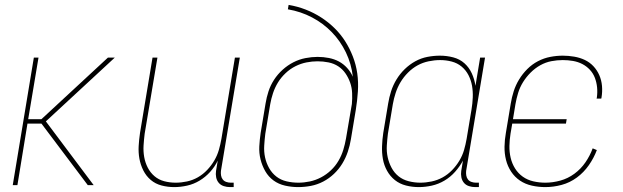

<svg xmlns="http://www.w3.org/2000/svg" viewBox="-20 -755 2540 783"><path d="M32 0 118 -520H137L95 -269H149L420 -520H448L167 -260L362 0H338L149 -251H92L51 0Z M691 8Q664 8 639 1.5Q614 -5 595 -21Q576 -37 564.5 -60Q553 -83 548.5 -108Q544 -133 545.5 -159.5Q547 -186 551 -213L602 -520H622L570 -210Q567 -186 565.5 -162Q564 -138 568 -115Q572 -92 582.5 -71.5Q593 -51 610 -36.5Q627 -22 649.5 -16Q672 -10 697 -10Q719 -10 742.5 -15Q766 -20 787 -32Q808 -44 825 -62Q842 -80 854 -100.5Q866 -121 872.5 -143.5Q879 -166 883 -189L938 -520H958L881 -58Q880 -49 881.5 -39.5Q883 -30 888.5 -23Q894 -16 903 -13Q912 -10 921 -10H933V8H918Q905 8 892.5 4Q880 0 872 -9.5Q864 -19 861.5 -32Q859 -45 861 -58L868 -100Q856 -75 837 -54Q818 -33 794 -18.5Q770 -4 743 2Q716 8 691 8Z M1196 8Q1169 8 1142.5 2Q1116 -4 1095.5 -19Q1075 -34 1062 -56.5Q1049 -79 1042.5 -105Q1036 -131 1037.5 -158.5Q1039 -186 1043 -213L1063 -333Q1067 -358 1075 -382.5Q1083 -407 1097.5 -429.5Q1112 -452 1132.5 -470.5Q1153 -489 1176.5 -501Q1200 -513 1225.5 -518Q1251 -523 1275 -523Q1299 -523 1321.5 -518.5Q1344 -514 1362.5 -504Q1381 -494 1395.5 -478Q1410 -462 1419 -442Q1413 -495 1390.5 -541.5Q1368 -588 1333 -624Q1298 -660 1252.5 -684Q1207 -708 1154 -717L1157 -735Q1193 -729 1226.5 -716Q1260 -703 1289.5 -684Q1319 -665 1344 -640.5Q1369 -616 1387.5 -587Q1406 -558 1419 -524.5Q1432 -491 1437 -455.5Q1442 -420 1439.5 -382Q1437 -344 1431 -307L1411 -187Q1407 -162 1398.5 -136.5Q1390 -111 1376 -88Q1362 -65 1342 -46Q1322 -27 1298 -14.5Q1274 -2 1248 3Q1222 8 1196 8ZM1197 -10Q1220 -10 1243.5 -15Q1267 -20 1289 -31.5Q1311 -43 1329.5 -60.5Q1348 -78 1360.5 -99.5Q1373 -121 1380 -144Q1387 -167 1391 -190L1415 -331Q1417 -353 1416 -375.5Q1415 -398 1408 -418Q1401 -438 1389 -455.5Q1377 -473 1359.5 -484.5Q1342 -496 1320 -500.5Q1298 -505 1275 -505Q1253 -505 1230 -500.5Q1207 -496 1185 -485Q1163 -474 1144.5 -456.5Q1126 -439 1113.5 -418.5Q1101 -398 1093.5 -375.5Q1086 -353 1082 -330L1062 -210Q1059 -186 1057.5 -161Q1056 -136 1061 -113Q1066 -90 1077.5 -69.5Q1089 -49 1107 -35Q1125 -21 1148.5 -15.5Q1172 -10 1197 -10Z M1688 8Q1661 8 1635.5 1.5Q1610 -5 1590.5 -20.5Q1571 -36 1558.5 -58.5Q1546 -81 1541.5 -106.5Q1537 -132 1538 -159Q1539 -186 1543 -213L1563 -333Q1567 -358 1575 -383Q1583 -408 1597 -431Q1611 -454 1630.5 -473Q1650 -492 1673.5 -505Q1697 -518 1723 -523Q1749 -528 1774 -528Q1802 -528 1828.5 -521Q1855 -514 1874 -497Q1893 -480 1904 -456Q1915 -432 1919 -405L1938 -520H1958L1881 -58Q1880 -49 1881.5 -39.5Q1883 -30 1888.5 -23Q1894 -16 1903 -13Q1912 -10 1921 -10H1933V8H1918Q1905 8 1892.5 4Q1880 0 1872 -9.5Q1864 -19 1861.5 -32Q1859 -45 1861 -58L1868 -100Q1855 -76 1836 -54.5Q1817 -33 1792.5 -18.5Q1768 -4 1741 2Q1714 8 1688 8ZM1694 -10Q1717 -10 1740.5 -15Q1764 -20 1785 -31.5Q1806 -43 1823.5 -61Q1841 -79 1853.5 -100Q1866 -121 1872.5 -143.5Q1879 -166 1883 -189L1903 -309Q1907 -333 1908 -357.5Q1909 -382 1905 -405Q1901 -428 1890.5 -448.5Q1880 -469 1862.5 -483.5Q1845 -498 1822 -504Q1799 -510 1775 -510Q1752 -510 1728 -505Q1704 -500 1683 -488.5Q1662 -477 1644 -459Q1626 -441 1613.5 -420Q1601 -399 1593.5 -376Q1586 -353 1582 -330L1562 -210Q1559 -186 1557.5 -161.5Q1556 -137 1561 -114Q1566 -91 1577 -70.5Q1588 -50 1605.5 -36Q1623 -22 1646.5 -16Q1670 -10 1694 -10Z M2204 8Q2176 8 2149 2Q2122 -4 2100.5 -18.5Q2079 -33 2064.5 -55Q2050 -77 2043.5 -103Q2037 -129 2037.5 -157Q2038 -185 2043 -213L2063 -333Q2067 -358 2075 -383Q2083 -408 2097 -431Q2111 -454 2130.5 -473.5Q2150 -493 2174 -505.5Q2198 -518 2224 -523Q2250 -528 2275 -528Q2298 -528 2321.5 -524Q2345 -520 2365 -510.5Q2385 -501 2400 -485Q2415 -469 2424 -448.5Q2433 -428 2435 -404.5Q2437 -381 2433 -357L2432 -353H2413L2414 -357Q2417 -378 2415 -398.5Q2413 -419 2406 -437.5Q2399 -456 2385.5 -470.5Q2372 -485 2354.5 -494Q2337 -503 2316.5 -506.5Q2296 -510 2275 -510Q2252 -510 2228.5 -505.5Q2205 -501 2183.5 -489Q2162 -477 2144 -459Q2126 -441 2113 -420Q2100 -399 2093 -376Q2086 -353 2082 -330L2072 -269H2291L2288 -251H2069L2062 -210Q2058 -185 2057.5 -160Q2057 -135 2062.5 -111.5Q2068 -88 2080.5 -68Q2093 -48 2112 -34.5Q2131 -21 2155 -15.5Q2179 -10 2204 -10Q2234 -10 2265 -18.5Q2296 -27 2322.5 -46.5Q2349 -66 2367.5 -93Q2386 -120 2397 -150L2414 -143Q2402 -111 2381.5 -81.5Q2361 -52 2332.5 -31Q2304 -10 2270.5 -1Q2237 8 2204 8Z"/></svg>

Font: Iosevka Curly Thin
Style: Italic
Weight: 100
Italic angle: -9°
Monospace: yes
Designer: Belleve Invis
Foundry: Belleve Invis
Version: Version 22.1.2; ttfautohint (v1.8.4)